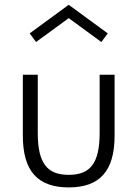

<svg xmlns="http://www.w3.org/2000/svg" viewBox="-20 -784 585 818"><path d="M272.7 14.5Q322.7 14.5 359.3 1.1Q395.9 -12.3 420.2 -39.5Q444.5 -66.8 456.4 -108.4Q468.2 -150 468.2 -205.9V-465.5H404.5V-217.3Q404.5 -170 397 -136.1Q389.5 -102.3 373.6 -80.7Q357.7 -59.1 332.7 -49.1Q307.7 -39.1 272.7 -39.1Q237.7 -39.1 212.7 -49.1Q187.7 -59.1 171.8 -80.7Q155.9 -102.3 148.4 -136.1Q140.9 -170 140.9 -217.3V-465.5H77.3V-205.9Q77.3 -150 89.1 -108.4Q100.9 -66.8 125.2 -39.5Q149.5 -12.3 186.4 1.1Q223.2 14.5 272.7 14.5ZM272.7 -706.8 411.8 -605 439.1 -641.8 272.7 -763.6 106.4 -641.8 133.6 -605Z"/></svg>

Font: Spartan MB
Style: Regular
Weight: 212
Designer: Matt Bailey, Mirko Velimirovic
Foundry: Matt Bailey
Version: Version 1.005